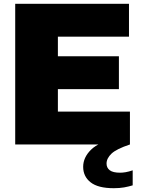

<svg xmlns="http://www.w3.org/2000/svg" viewBox="-20 -760 743 1010"><path d="M60 0V-740H658.5V-567H284.5V-464H605.5V-291H284.5V-173H663.5V0ZM578.5 230Q496 230 456.8 199.2Q417.5 168.5 417.5 117.5Q417.5 68.5 458.5 27.8Q499.5 -13 607.5 -40L663.5 0Q592.5 23.5 566.5 48.2Q540.5 73 540.5 100.5Q540.5 122.5 557.2 135.5Q574 148.5 612 148.5Q624.5 148.5 641 145.8Q657.5 143 678 136V215Q656.5 221.5 632.8 225.8Q609 230 578.5 230Z"/></svg>

Font: Encode Sans SmExp Black
Style: Regular
Weight: 900
Width: 6
Designer: Multiple Designers
Foundry: Impallari Type
Version: Version 3.002; ttfautohint (v1.8.3) -l 8 -r 50 -G 200 -x 14 